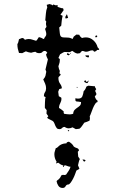

<svg xmlns="http://www.w3.org/2000/svg" viewBox="-20 -643 577 950"><path d="M214 -607 211 -619 225 -623Q229 -622 233.5 -620.5Q238 -619 240 -616L244 -621Q250 -618 254 -617Q258 -616 265 -618V-609Q272 -607 278.5 -604.5Q285 -602 292 -602L295 -593L279 -570L290 -565Q287 -553 285.5 -540.5Q284 -528 283 -516L273 -507Q275 -488 276 -478Q277 -468 280.5 -463.5Q284 -459 291.5 -458Q299 -457 315 -457Q327 -457 339 -450L345 -462L358 -472L372 -471Q377 -460 386 -455Q395 -458 405 -458Q426 -458 442 -443.5Q458 -429 463 -409L471 -400L469 -396H461L455 -390L446 -387L441 -393L437 -394Q429 -394 421.5 -390.5Q414 -387 406 -387Q401 -387 396.5 -389Q392 -391 387 -391Q383 -389 380.5 -386Q378 -383 376 -380L363 -378Q354 -380 350 -383Q346 -386 338 -391H336Q327 -384 318.5 -385Q310 -386 300 -386Q297 -386 288.5 -381Q280 -376 277 -374L269 -356L276 -351Q276 -339 274.5 -332.5Q273 -326 269 -315Q271 -301 276 -292L274 -280L280 -276Q280 -270 274.5 -266.5Q269 -263 269 -257Q269 -240 277.5 -228.5Q286 -217 286 -206L273 -202L268 -189L271 -167L283 -160L284 -155Q284 -143 278 -132Q272 -121 272 -109Q278 -105 284 -101Q290 -97 295 -92V-85L297 -80Q305 -79 311.5 -78Q318 -77 326 -77Q330 -77 334 -78Q338 -79 342 -80Q343 -93 349.5 -99.5Q356 -106 363 -110.5Q370 -115 375.5 -120.5Q381 -126 381 -138Q375 -139 369.5 -140Q364 -141 358 -141Q353 -143 353 -147.5Q353 -152 353 -157Q361 -155 366 -155Q383 -155 387.5 -166.5Q392 -178 394 -192Q399 -196 402.5 -202.5Q406 -209 408 -215L417 -219L450 -216V-212L456 -202L451 -194Q452 -189 454.5 -185Q457 -181 457 -176L449 -165Q451 -160 454 -154Q457 -148 462 -146L463 -138Q457 -138 451 -129Q445 -120 440 -108Q435 -96 431 -84.5Q427 -73 424 -68Q425 -65 425 -59Q425 -54 423 -46Q417 -43 410.5 -40.5Q404 -38 397 -36Q391 -28 386 -20Q381 -12 373 -6Q368 -6 364 -5Q360 -4 355 -4L339 -13Q329 -8 320 -8Q310 -8 300 -15Q292 -15 287 -9.5Q282 -4 274 -4Q265 -4 261 -9Q257 -14 254 -20.5Q251 -27 248.5 -34Q246 -41 240 -45Q233 -49 226 -52Q219 -55 213 -60L219 -68L210 -81L211 -98L202 -109Q202 -113 202 -120.5Q202 -128 202.5 -136.5Q203 -145 203.5 -152Q204 -159 206 -162L197 -167Q197 -178 202.5 -186.5Q208 -195 208 -206Q208 -218 203.5 -228.5Q199 -239 194 -250Q199 -256 201.5 -260Q204 -264 205 -268Q206 -272 206.5 -276Q207 -280 209 -288L205 -299L217 -349Q214 -355 211.5 -361Q209 -367 208 -374L214 -382Q212 -385 209 -388Q206 -391 202 -391Q194 -391 189.5 -385.5Q185 -380 174 -380Q162 -380 155 -387Q150 -386 144.5 -385Q139 -384 134 -382Q119 -384 108 -389L90 -380L74 -381Q70 -393 68 -402.5Q66 -412 66 -425Q70 -430 71 -436.5Q72 -443 74 -449L89 -455Q98 -455 103 -446Q108 -448 112.5 -449Q117 -450 122 -450Q132 -450 141 -446.5Q150 -443 159 -441Q166 -448 171 -458L175 -459Q186 -456 195 -450L198 -451Q200 -457 204.5 -462Q209 -467 209 -474Q209 -480 207 -487Q205 -494 203 -500L210 -510Q208 -518 207.5 -523Q207 -528 209 -536L204 -543Q206 -559 207 -575.5Q208 -592 214 -607ZM308 -552H304L303 -559L311 -573L317 -555Q315 -554 312.5 -553Q310 -552 308 -552ZM396 -238 401 -247 409 -237H410L418 -245V-241L413 -232H408ZM402 -369H420V-360L415 -359Q410 -360 406.5 -362Q403 -364 402 -369ZM311 -373 312 -380 326 -375 320 -369ZM453 -458 451 -465 460 -468 461 -460ZM318 0 323 4 319 7 315 3ZM359 -211 360 -213H362L364 -211L363 -209H361ZM328 -376 327 -381 328 -382 331 -379ZM309 66 311 61 321 58Q329 63 335 68.5Q341 74 345 82Q351 87 360 89.5Q369 92 371 101L365 108Q365 114 366 120Q367 126 367 132L375 144Q371 152 369.5 159.5Q368 167 366 175L373 192L358 201Q356 206 352 217.5Q348 229 342 240.5Q336 252 329.5 261Q323 270 317 270Q309 270 304.5 278.5Q300 287 290 287Q276 287 269 276.5Q262 266 260 254Q261 251 264 249Q267 247 270 244.5Q273 242 276.5 237.5Q280 233 283 225L291 222L300 223Q302 223 303.5 222Q305 221 307 221Q313 212 319.5 202.5Q326 193 329 182Q322 182 316 179.5Q310 177 304 175L298 176L295 183H291L294 176Q286 174 280 170.5Q274 167 268 162L257 166L260 157Q249 140 249 120Q249 112 251.5 105Q254 98 256 90Q262 89 265 85.5Q268 82 273 78Q278 74 286 70.5Q294 67 309 66ZM403 153 396 157 389 148V146Q392 146 397.5 147Q403 148 403 153Z"/></svg>

Font: ErikasBuero
Style: Regular
Weight: 400
Designer: Peter Wiegel
Foundry: Peter Wiegel
Version: Version 1.006